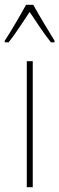

<svg xmlns="http://www.w3.org/2000/svg" viewBox="-41 -783 248 803"><path d="M98 -763H68C44 -719 0 -644 -21 -613V-606H-5C22 -639 58 -696 83 -733C110 -693 144 -640 172 -606H187V-613C175 -632 124 -716 98 -763ZM96 0V-527H71V0Z"/></svg>

Font: Noto Sans Myanmar ExtraCondensed Thin
Style: Regular
Weight: 100
Width: 2
Designer: Monotype Design Team
Foundry: Monotype Imaging Inc.
Version: Version 2.107